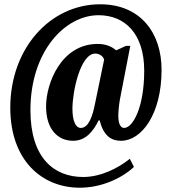

<svg xmlns="http://www.w3.org/2000/svg" viewBox="-20 -734 792 896"><path d="M352 142C451 142 546 100 605 45L586 7C530 52 449 92 368 92C231 92 122 2 122 -220C122 -494 283 -663 440 -663C563 -663 653 -577 653 -404C653 -235 601 -137 559 -137C549 -137 532 -145 532 -195C532 -212 536 -252 540 -272L588 -520H568L522 -499C504 -515 476 -529 436 -529C266 -529 195 -346 195 -237C195 -128 252 -77 321 -77C379 -77 415 -120 440 -172H445C463 -102 497 -77 545 -77C640 -77 734 -200 734 -408C734 -581 635 -714 448 -714C212 -714 28 -506 28 -232C28 18 179 142 352 142ZM357 -137C333 -137 318 -170 318 -227C318 -304 354 -484 425 -484C440 -484 460 -475 466 -456L424 -253C413 -196 395 -137 357 -137Z"/></svg>

Font: Noto Serif ExtraCondensed Black
Style: Italic
Weight: 900
Width: 2
Italic angle: -12°
Designer: Monotype Design Team
Foundry: Monotype Imaging Inc.
Version: Version 2.014